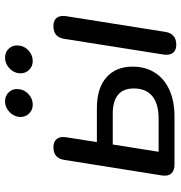

<svg xmlns="http://www.w3.org/2000/svg" viewBox="2 -734 739 784"><g transform="rotate(-90 372.0 -342.5)"><path d="M47.1 -51.4 110.6 -450.2Q117.3 -494.4 162.2 -494.4Q185.3 -494.4 196.1 -480.7Q206.8 -467 203 -441.8L183.2 -316.9H322.2Q403.3 -316.9 447.4 -278Q491.4 -239.2 491.4 -171.5Q491.4 -118.1 466.3 -79.3Q441.2 -40.5 395.2 -20.3Q349.3 0 288 0H91.4Q66.5 0 54.9 -13.3Q43.2 -26.5 47.1 -51.4ZM402.3 -166.1Q402.3 -209.5 376 -230.8Q349.6 -252.1 299.3 -252.1H173.5L143.7 -64.8H279.1Q339.6 -64.8 371 -90.7Q402.3 -116.5 402.3 -166.1ZM540.9 -45.3 605 -450.8Q611.8 -494.4 657.2 -494.4Q680.4 -494.4 690.8 -480.7Q701.3 -467 697.4 -441.8L633.3 -37.6Q626.5 7.3 580.5 7.3Q557.9 7.3 547.5 -6.5Q537 -20.2 540.9 -45.3ZM286.2 -635.4Q289.1 -658.8 307.8 -675.3Q326.5 -691.9 349.9 -691.9Q373.3 -691.9 388 -675.3Q402.6 -658.8 399.3 -635.4Q397.1 -612 378.4 -595.4Q359.7 -578.8 336.3 -578.8Q312.9 -578.8 298.3 -595.4Q283.6 -612 286.2 -635.4ZM464.4 -635.4Q467.3 -658.8 486 -675.3Q504.7 -691.9 528.1 -691.9Q551.5 -691.9 566.1 -675.3Q580.8 -658.8 577.5 -635.4Q575.3 -612 556.6 -595.4Q537.9 -578.8 514.5 -578.8Q491.1 -578.8 476.4 -595.4Q461.8 -612 464.4 -635.4Z"/></g></svg>

Font: SN Pro Thin
Style: Italic
Weight: 200
Italic angle: -9°
Designer: Tobias Whetton
Foundry: Supernotes
Version: Version 1.003;Glyphs 3.3 (3324)